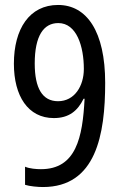

<svg xmlns="http://www.w3.org/2000/svg" viewBox="-20 -744 493 774"><path d="M153 10C367 10 404 -201 404 -410C404 -617 330 -724 214 -724C99 -724 36 -628 36 -487C36 -357 93 -268 197 -268C258 -268 293 -297 317 -346H321C313 -190 287 -62 145 -62C127 -62 99 -64 81 -72V1C99 7 133 10 153 10ZM214 -336C151 -336 120 -388 120 -488C120 -600 156 -651 215 -651C289 -651 318 -557 318 -466C318 -398 281 -336 214 -336Z"/></svg>

Font: Noto Sans Gurmukhi UI Condensed
Style: Regular
Weight: 400
Width: 3
Designer: Jelle Bosma - Monotype Design Team
Foundry: Monotype Imaging Inc.
Version: Version 2.004